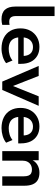

<svg xmlns="http://www.w3.org/2000/svg" viewBox="896 -1642 755 2588"><g transform="rotate(90 1274.0 -347.5)"><path d="M239 10Q152 10 110 -37Q68 -84 68 -174V-705H196V-181Q196 -153 204 -133Q212 -113 228.5 -103.5Q245 -94 269 -94Q281 -94 292.5 -95Q304 -96 315 -99V0Q296 5 278 7.5Q260 10 239 10Z M635 10Q550 10 489 -21Q428 -52 395 -109.5Q362 -167 362 -245Q362 -321 393.5 -378.5Q425 -436 481.5 -468.5Q538 -501 611 -501Q682 -501 733 -471Q784 -441 812 -385.5Q840 -330 840 -252V-215H464V-289H750L734 -274Q734 -342 703 -378Q672 -414 615 -414Q574 -414 544 -395Q514 -376 498 -341Q482 -306 482 -258V-249Q482 -194 499.5 -158.5Q517 -123 552 -105Q587 -87 638 -87Q679 -87 720 -99Q761 -111 795 -138L831 -52Q794 -22 741 -6Q688 10 635 10Z M1079 0 868 -491H1003L1150 -116H1127L1278 -491H1406L1192 0Z M1707 10Q1622 10 1561 -21Q1500 -52 1467 -109.5Q1434 -167 1434 -245Q1434 -321 1465.5 -378.5Q1497 -436 1553.5 -468.5Q1610 -501 1683 -501Q1754 -501 1805 -471Q1856 -441 1884 -385.5Q1912 -330 1912 -252V-215H1536V-289H1822L1806 -274Q1806 -342 1775 -378Q1744 -414 1687 -414Q1646 -414 1616 -395Q1586 -376 1570 -341Q1554 -306 1554 -258V-249Q1554 -194 1571.5 -158.5Q1589 -123 1624 -105Q1659 -87 1710 -87Q1751 -87 1792 -99Q1833 -111 1867 -138L1903 -52Q1866 -22 1813 -6Q1760 10 1707 10Z M2017 0V-491H2140V-393H2132Q2154 -446 2201 -473.5Q2248 -501 2307 -501Q2366 -501 2405 -479Q2444 -457 2463.5 -411.5Q2483 -366 2483 -297V0H2356V-291Q2356 -329 2346.5 -353Q2337 -377 2317 -388.5Q2297 -400 2266 -400Q2230 -400 2202.5 -384.5Q2175 -369 2160 -340.5Q2145 -312 2145 -274V0Z"/></g></svg>

Font: Nunito Sans 12pt ExtraLight 11pt
Style: Bold
Weight: 700
Version: Version 3.101;gftools[0.9.27]